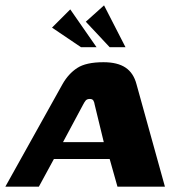

<svg xmlns="http://www.w3.org/2000/svg" viewBox="-47 -696 672 716"><path d="M-27 0 186 -382Q208 -421 241 -442.5Q274 -464 339 -464Q391 -464 421 -444Q451 -424 462 -382L568 0H391L362 -103H154L98 0ZM188 -166H340L306 -306Q305 -314 301.5 -320.5Q298 -327 288 -327Q277 -327 272 -320.5Q267 -314 263 -306ZM255 -520 147 -593 215 -661 313 -520ZM362 -520 273 -615 341 -676 421 -520Z"/></svg>

Font: Genos
Style: Bold Italic
Weight: 700
Italic angle: -8°
Version: Version 1.010